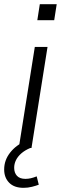

<svg xmlns="http://www.w3.org/2000/svg" viewBox="-48 -710 292 921"><path d="M42 0 119 -485H180L103 0ZM131 -613 143 -690H224L212 -613ZM65 191Q20 191 -4 166.5Q-28 142 -28 103Q-28 58 1 21.5Q30 -15 76 -34L97 0Q71 11 54 26Q37 41 28.5 58.5Q20 76 20 95Q20 119 33.5 133.5Q47 148 74 148Q87 148 100 145Q113 142 128 136L138 176Q125 181 105.5 186Q86 191 65 191Z"/></svg>

Font: Nunito Sans 12pt Light
Style: Italic
Weight: 300
Italic angle: -9°
Designer: Vernon Adams
Foundry: Vernon Adams
Version: Version 3.101;gftools[0.9.27]